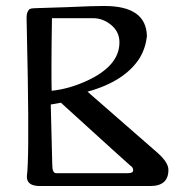

<svg xmlns="http://www.w3.org/2000/svg" viewBox="-20 -622 616 643"><path d="M483 1C524 1 544 -17 544 -53C544 -70 532 -88 509 -109L273 -315C357 -338 415 -376 448 -428C461 -450 469 -474 472 -500C471 -568 424 -602 329 -602C307 -602 265 -601 204 -598C143 -596 112 -595 110 -595C95 -595 85 -594 80 -592C73 -587 69 -578 69 -563L73 -363C76 -180 75 -70 70 -32C69 -10 84 1 113 1ZM380 -480C380 -427 343 -384 268 -350C230 -333 192 -322 153 -318C152 -361 152 -442 154 -561H293C313 -561 332 -554 349 -541C370 -525 380 -505 380 -480ZM418 -66C423 -63 426 -58 426 -52C426 -45 420 -42 408 -42H168C159 -42 155 -52 155 -72L150 -272L184 -278C337 -139 415 -68 418 -66Z"/></svg>

Font: GFS Ignacio
Style: Regular
Weight: 400
Designer: George D. Matthiopoulos
Foundry: George D. Matthiopoulos
Version: Version 1.000